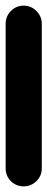

<svg xmlns="http://www.w3.org/2000/svg" viewBox="-20 -660 168 680"><path d="M0 -64H128V-576H0ZM64 -128Q37 -128 18.5 -109Q0 -90 0 -64Q0 -37 18.5 -18.5Q37 0 64 0Q90 0 109 -18.5Q128 -37 128 -64Q128 -90 109 -109Q90 -128 64 -128ZM64 -640Q37 -640 18.5 -621Q0 -602 0 -576Q0 -549 18.5 -530.5Q37 -512 64 -512Q90 -512 109 -530.5Q128 -549 128 -576Q128 -602 109 -621Q90 -640 64 -640Z"/></svg>

Font: Wavefont
Style: Bold
Weight: 700
Version: Version 3.004;gftools[0.9.33]